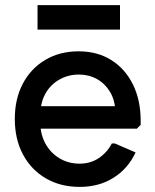

<svg xmlns="http://www.w3.org/2000/svg" viewBox="-20 -718 609 752"><path d="M292 14Q217 14 159.5 -19.5Q102 -53 70 -113Q38 -173 38 -252Q38 -331 69.5 -390.5Q101 -450 157.5 -483.5Q214 -517 288 -517Q361 -517 415.5 -483Q470 -449 500.5 -387.5Q531 -326 531 -244V-229L516 -214H89V-302H483L432 -282Q430 -327 410.5 -359Q391 -391 359.5 -408.5Q328 -426 289 -426Q247 -426 212 -406Q177 -386 157.5 -350.5Q138 -315 138 -268V-238Q138 -192 158 -155.5Q178 -119 213 -98Q248 -77 292 -77Q334 -77 366.5 -98.5Q399 -120 418 -156H430L511 -121Q482 -58 425 -22Q368 14 292 14ZM127 -602V-698H450V-602Z"/></svg>

Font: Fustat SemiBold
Style: Regular
Weight: 600
Designer: Mohamed Gaber, Khaled Hosny, Laura Garcia Mut
Foundry: Kief Type Foundry, Alif Type Foundry, Hard Type Foundry
Version: Version 1.007